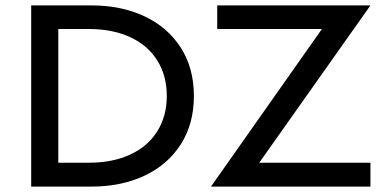

<svg xmlns="http://www.w3.org/2000/svg" viewBox="-20 -688 1420 708"><path d="M695 -334Q695 -231 646.5 -155.5Q598 -80 512.5 -40Q427 0 318 0H95V-668H318Q427 -668 512.5 -628Q598 -588 646.5 -512.5Q695 -437 695 -334ZM595 -334Q595 -409 560 -465Q525 -521 460 -551Q395 -581 308 -581H195V-88H308Q395 -88 460 -118Q525 -148 560 -204Q595 -260 595 -334ZM936 -88H1346V0H758L1167 -581H781V-668H1346Z"/></svg>

Font: Madhuban
Style: Regular
Weight: 400
Designer: jaikishan Patel
Foundry: MagicType
Version: Version 1.000